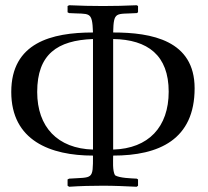

<svg xmlns="http://www.w3.org/2000/svg" viewBox="-20 -709 795 733"><path d="M723 -372C723 -555 559 -585 412 -585C414 -668 422 -654 502 -659L507 -662V-686L502 -689C459 -687 416 -686 373 -686C331 -686 287 -687 244 -689L238 -686V-662L244 -659C323 -654 332 -669 335 -585C177 -585 23 -546 23 -358C23 -172 173 -115 335 -115C335 -21 335 -33 244 -27L238 -24V0L244 4C287 1 331 0 373 0C416 0 459 2 502 4L507 0V-24L502 -27C484 -28 435 -29 419 -40C409 -58 412 -94 412 -115C587 -115 723 -176 723 -372ZM624 -359C624 -224 547 -142 412 -138V-560C544 -558 624 -498 624 -359ZM335 -138C200 -142 122 -224 122 -358C122 -502 199 -555 335 -560Z"/></svg>

Font: Asana Math
Style: Regular
Weight: 400
Version: Version 000.958